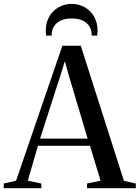

<svg xmlns="http://www.w3.org/2000/svg" viewBox="-44 -988 734 1008"><path d="M40.5 -39.5 283.5 -748H380L606.5 -39L669 -24.5V0H413V-24.5L484 -39.5L428.5 -222.5H155L102 -39.5L173 -24.5V0H-24.5V-24.5ZM416 -260.5 315 -599.5 296.5 -667 275.5 -599 166.5 -260.5ZM332.5 -967.5Q370 -967.5 400.8 -950Q431.5 -932.5 449.8 -901.2Q468 -870 468 -829Q468 -821 467.5 -814.8Q467 -808.5 466 -801H437.5Q437.5 -806 437.2 -811.2Q437 -816.5 436 -821.5Q432.5 -841.5 419.8 -857.2Q407 -873 385.5 -882Q364 -891 332.5 -891Q301 -891 279.2 -882Q257.5 -873 245 -857.2Q232.5 -841.5 228.5 -821.5Q228 -816.5 227.5 -811.2Q227 -806 227 -801H198.5Q197.5 -808.5 197 -814.8Q196.5 -821 196.5 -829Q196.5 -870 214.8 -901.2Q233 -932.5 263.8 -950Q294.5 -967.5 332.5 -967.5Z"/></svg>

Font: Merriweather 120pt
Style: Regular
Weight: 400
Version: Version 2.100